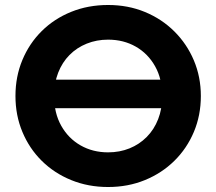

<svg xmlns="http://www.w3.org/2000/svg" viewBox="-20 -735 868 770"><path d="M145.5 -301V-415.5H689.5V-301ZM413.5 15Q333.5 15 265.5 -12.8Q197.5 -40.5 147.5 -90Q97.5 -139.5 69.8 -206Q42 -272.5 42 -350Q42 -428 69.8 -494.5Q97.5 -561 147.5 -610.5Q197.5 -660 265.5 -687.5Q333.5 -715 413.5 -715Q493.5 -715 561.2 -687Q629 -659 679.2 -609Q729.5 -559 757.5 -492.8Q785.5 -426.5 785.5 -350Q785.5 -272.5 757.5 -206Q729.5 -139.5 679.2 -90Q629 -40.5 561.2 -12.8Q493.5 15 413.5 15ZM413.5 -124Q460 -124 499.5 -140Q539 -156 568.5 -185.8Q598 -215.5 614.2 -257Q630.5 -298.5 630.5 -350Q630.5 -418.5 602 -469.2Q573.5 -520 524.5 -548Q475.5 -576 413.5 -576Q367.5 -576 327.8 -560Q288 -544 258.8 -514.5Q229.5 -485 213.2 -443.2Q197 -401.5 197 -350Q197 -281.5 225.5 -230.8Q254 -180 303 -152Q352 -124 413.5 -124Z"/></svg>

Font: Geologica Cursive SemiBold
Style: Regular
Weight: 600
Designer: Sindre Bremnes, Frode Helland
Foundry: Monokrom Skriftforlag AS
Version: Version 1.010;gftools[0.9.28]